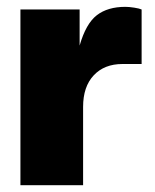

<svg xmlns="http://www.w3.org/2000/svg" viewBox="-20 -544 456 564"><path d="M224.1 0H40V-516.1H213.9V-410.2Q232.4 -474.6 264.4 -499.3Q296.4 -523.9 348.1 -523.9Q358.9 -523.9 374.5 -521.5Q390.1 -519 396 -516.1V-356H339.8Q286.6 -356 255.4 -322.8Q224.1 -289.6 224.1 -230Z"/></svg>

Font: Creato Display Black
Style: Regular
Weight: 900
Version: Version 1.000